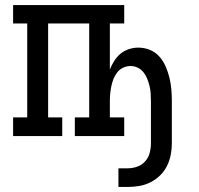

<svg xmlns="http://www.w3.org/2000/svg" viewBox="-20 -540 790 762"><path d="M450 202V128H486Q506 128 524.5 121.5Q543 115 556 100.5Q569 86 574 67Q579 48 579 29V-139Q579 -154 578 -169Q577 -184 573.5 -198.5Q570 -213 564.5 -227Q559 -241 549.5 -253Q540 -265 526.5 -271.5Q513 -278 498 -278Q483 -278 469 -271.5Q455 -265 445.5 -253Q436 -241 430.5 -227Q425 -213 422 -198.5Q419 -184 417.5 -169Q416 -154 416 -139V-74H473V0H277V-74H334V-447H171V-74H227V0H32V-74H88V-447H32V-520H473V-447H416V-264Q423 -282 433.5 -298.5Q444 -315 458.5 -327Q473 -339 491.5 -345Q510 -351 529 -351Q553 -351 575 -342Q597 -333 612.5 -315.5Q628 -298 637.5 -276Q647 -254 652.5 -231.5Q658 -209 660 -185.5Q662 -162 662 -139V29Q662 52 657.5 75Q653 98 642.5 119Q632 140 615 156.5Q598 173 577 183.5Q556 194 533 198Q510 202 486 202Z"/></svg>

Font: Iosevka Plex Etoile
Style: Regular
Weight: 400
Designer: Belleve Invis
Foundry: Belleve Invis
Version: Version 25.1.1; ttfautohint (v1.8.4)